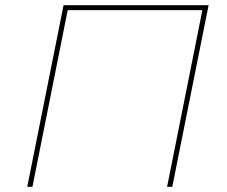

<svg xmlns="http://www.w3.org/2000/svg" viewBox="-20 -720 873 740"><path d="M85 0 225 -700H784L644 0H624L760 -681H241L105 0Z"/></svg>

Font: Montserrat Thin
Style: Italic
Weight: 100
Italic angle: -11.3°
Designer: Julieta Ulanovsky
Foundry: Julieta Ulanovsky
Version: Version 9.000; ttfautohint (v1.8.4.7-5d5b)